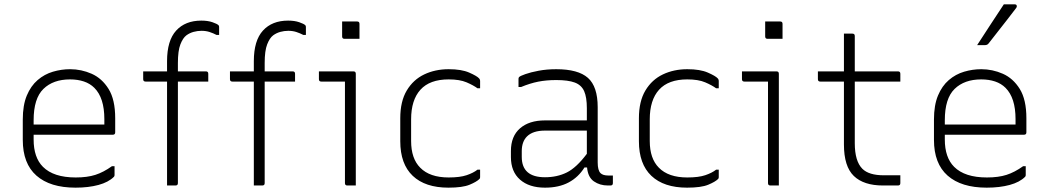

<svg xmlns="http://www.w3.org/2000/svg" viewBox="-20 -855 4840 885"><path d="M303 -536Q355 -536 402.5 -515Q450 -494 480.5 -445Q511 -396 511 -310V-245Q511 -234 500 -234H135V-212Q135 -129 178 -86Q227 -37 329 -37Q382 -37 419.5 -49Q457 -61 496 -89H508V-48Q508 -43 505 -40Q480 -15 434 -2.5Q388 10 328 10Q211 10 148 -45.5Q85 -101 85 -210V-304Q85 -370 103.5 -414.5Q122 -459 153.5 -486Q185 -513 224 -524.5Q263 -536 303 -536ZM303 -489Q225 -489 180 -445Q135 -401 135 -301V-281H461V-306Q461 -404 415 -450Q395 -470 366.5 -479.5Q338 -489 303 -489Z M800 -11Q800 0 789 0H750V-479H651Q640 -479 640 -490V-526H750V-573Q750 -668 792 -714Q834 -760 908 -760Q938 -760 959.5 -752.5Q981 -745 987 -739Q990 -736 990 -731V-694H978Q963 -702 946 -707.5Q929 -713 909 -713Q890 -713 872 -708Q854 -703 839 -692Q823 -680 811.5 -650.5Q800 -621 800 -565V-526H929Q940 -526 940 -515V-479H800Z M1200 -11Q1200 0 1189 0H1150V-479H1051Q1040 -479 1040 -490V-526H1150V-573Q1150 -668 1192 -714Q1234 -760 1308 -760Q1338 -760 1359.5 -752.5Q1381 -745 1387 -739Q1390 -736 1390 -731V-694H1378Q1363 -702 1346 -707.5Q1329 -713 1309 -713Q1290 -713 1272 -708Q1254 -703 1239 -692Q1223 -680 1211.5 -650.5Q1200 -621 1200 -565V-526H1329Q1340 -526 1340 -515V-479H1200Z M1570 -11V-479H1461Q1450 -479 1450 -490V-526H1609Q1620 -526 1620 -515V0H1581Q1570 0 1570 -11ZM1557 -756H1626Q1637 -756 1637 -745V-676H1568Q1557 -676 1557 -687Z M2048 -536Q2107 -536 2142.5 -520.5Q2178 -505 2188 -494Q2193 -489 2193 -481V-448H2181Q2162 -462 2130.5 -475.5Q2099 -489 2048 -489Q1961 -489 1918 -441.5Q1875 -394 1875 -305V-205Q1875 -124 1917 -82Q1961 -37 2048 -37Q2100 -37 2131 -47.5Q2162 -58 2181 -73H2193V-38Q2193 -33 2190 -30Q2177 -17 2144.5 -3.5Q2112 10 2047 10Q1940 10 1882.5 -44.5Q1825 -99 1825 -204V-310Q1825 -388 1855 -438Q1885 -488 1935.5 -512Q1986 -536 2048 -536Z M2735 -361V-106Q2735 -70 2748 -57Q2759 -46 2784 -46H2805V-11Q2805 0 2794 0H2782Q2745 0 2717.5 -19Q2690 -38 2686 -83H2674Q2646 -38 2601 -14Q2556 10 2492 10Q2419 10 2377 -27Q2335 -64 2335 -131V-159Q2335 -227 2377 -263.5Q2419 -300 2492 -300H2685V-356Q2685 -407 2672.5 -435Q2660 -463 2629.5 -474.5Q2599 -486 2544 -486Q2498 -486 2460.5 -478.5Q2423 -471 2382 -454H2370V-492Q2370 -497 2373 -500Q2378 -505 2402 -513.5Q2426 -522 2463 -529Q2500 -536 2544 -536Q2645 -536 2690 -496Q2735 -456 2735 -361ZM2385 -132Q2385 -38 2492 -38Q2548 -38 2592.5 -60Q2637 -82 2685 -146V-253H2492Q2436 -253 2409 -226Q2385 -202 2385 -158Z M3148 -536Q3207 -536 3242.5 -520.5Q3278 -505 3288 -494Q3293 -489 3293 -481V-448H3281Q3262 -462 3230.5 -475.5Q3199 -489 3148 -489Q3061 -489 3018 -441.5Q2975 -394 2975 -305V-205Q2975 -124 3017 -82Q3061 -37 3148 -37Q3200 -37 3231 -47.5Q3262 -58 3281 -73H3293V-38Q3293 -33 3290 -30Q3277 -17 3244.5 -3.5Q3212 10 3147 10Q3040 10 2982.5 -44.5Q2925 -99 2925 -204V-310Q2925 -388 2955 -438Q2985 -488 3035.5 -512Q3086 -536 3148 -536Z M3520 -11V-479H3411Q3400 -479 3400 -490V-526H3559Q3570 -526 3570 -515V0H3531Q3520 0 3520 -11ZM3507 -756H3576Q3587 -756 3587 -745V-676H3518Q3507 -676 3507 -687Z M4130 -47V-11Q4130 0 4119 0H4050Q3961 0 3915.5 -44Q3870 -88 3870 -189V-479H3761Q3750 -479 3750 -490V-526H3870V-700H3909Q3920 -700 3920 -689V-526H4119Q4130 -526 4130 -515V-479H3920V-195Q3920 -112 3955 -77Q3985 -47 4054 -47Z M4503 -536Q4555 -536 4602.5 -515Q4650 -494 4680.5 -445Q4711 -396 4711 -310V-245Q4711 -234 4700 -234H4335V-212Q4335 -129 4378 -86Q4427 -37 4529 -37Q4582 -37 4619.5 -49Q4657 -61 4696 -89H4708V-48Q4708 -43 4705 -40Q4680 -15 4634 -2.5Q4588 10 4528 10Q4411 10 4348 -45.5Q4285 -101 4285 -210V-304Q4285 -370 4303.5 -414.5Q4322 -459 4353.5 -486Q4385 -513 4424 -524.5Q4463 -536 4503 -536ZM4503 -489Q4425 -489 4380 -445Q4335 -401 4335 -301V-281H4661V-306Q4661 -404 4615 -450Q4595 -470 4566.5 -479.5Q4538 -489 4503 -489ZM4607 -835H4657Q4665 -835 4666.5 -829Q4668 -823 4663 -817Q4640 -787 4621.5 -763Q4603 -739 4583.5 -714.5Q4564 -690 4537 -655Q4531 -647 4520 -647H4484Q4513 -692 4544.5 -740Q4576 -788 4607 -835Z"/></svg>

Font: Recursive Sn Lnr St Lt
Style: Regular
Weight: 300
Version: Version 1.079;hotconv 1.0.112;makeotfexe 2.5.65598; ttfautoh